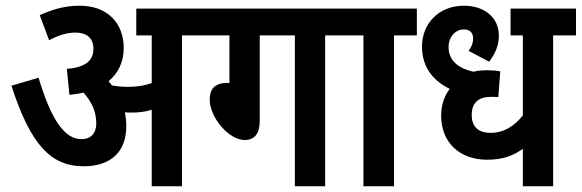

<svg xmlns="http://www.w3.org/2000/svg" viewBox="-20 -652 2036 672"><path d="M422 -210C422 -228 420 -244 417 -259C424 -258 432 -258 439 -258C464 -258 487 -260 511 -268V0H617V-528H697V-622H457V-528H511V-361C484 -352 459 -348 427 -348C407 -348 389 -350 372 -353C368 -358 364 -363 360 -368C393 -395 413 -434 413 -484C413 -570 357 -632 259 -632C202 -632 160 -617 119 -599L152 -511C183 -528 214 -538 244 -538C283 -538 307 -519 307 -481C307 -440 279 -416 214 -411L223 -320C240 -322 257 -324 272 -328C299 -298 317 -263 317 -221C317 -185 298 -165 265 -165C203 -165 157 -240 115 -380L20 -352C88 -142 160 -70 273 -70C367 -70 422 -120 422 -210Z M889 -528H1012V0H1118V-528H1198V-622H685V-528H783V-361L777 -362C728 -362 714 -337 714 -303C714 -241 781 -162 836 -162C872 -162 889 -185 889 -229Z M1359 -528H1439V-622H1185V-528H1252V0H1359Z M1996 -528V-622H1767V-528H1810V-248C1782 -213 1746 -187 1697 -187C1658 -187 1631 -205 1631 -250C1631 -293 1656 -313 1698 -313C1708 -313 1717 -313 1724 -312L1731 -402C1719 -405 1702 -406 1687 -406C1669 -406 1653 -405 1637 -401C1593 -410 1550 -435 1550 -487C1550 -523 1574 -549 1603 -549C1626 -549 1636 -536 1636 -517C1636 -500 1628 -484 1620 -474L1692 -436C1712 -463 1726 -490 1726 -528C1726 -589 1677 -632 1604 -632C1514 -632 1457 -568 1457 -489C1457 -415 1498 -368 1554 -341C1534 -315 1524 -282 1524 -247C1524 -154 1588 -93 1685 -93C1742 -93 1777 -108 1810 -131V0H1916V-528Z"/></svg>

Font: Noto Sans Devanagari UI Condensed SemiBold
Style: Regular
Weight: 600
Width: 3
Designer: Jelle Bosma - Monotype Design Team
Foundry: Monotype Imaging Inc.
Version: Version 2.003